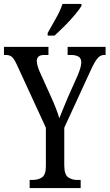

<svg xmlns="http://www.w3.org/2000/svg" viewBox="-23 -951 554 971"><path d="M127 0V-41H142Q170 -41 189.5 -54Q209 -67 209 -111V-305L64 -620Q51 -649 39.5 -661Q28 -673 7 -673H-3V-714H222V-673H201Q179 -673 171 -664Q163 -655 163 -643Q163 -632 167.5 -616.5Q172 -601 177 -590L236 -459Q250 -429 260 -402.5Q270 -376 277 -353Q285 -373 296 -400Q307 -427 320 -458L370 -570Q378 -589 383 -606Q388 -623 388 -635Q388 -657 373.5 -665Q359 -673 336 -673H319V-714H511V-673H503Q485 -673 470.5 -656.5Q456 -640 436 -596L302 -305V-116Q302 -68 321.5 -54.5Q341 -41 367 -41H385V0ZM218 -784Q239 -822 260.5 -859.5Q282 -897 293 -931H389V-921Q379 -904 356 -876.5Q333 -849 305 -821Q277 -793 253 -771H218Z"/></svg>

Font: Noto Serif Myanmar ExtraCondensed
Style: Regular
Weight: 400
Width: 2
Designer: Ben Mitchell and the Monotype Design Team
Foundry: Monotype Imaging Inc.
Version: Version 2.106; ttfautohint (v1.8.4.7-5d5b)